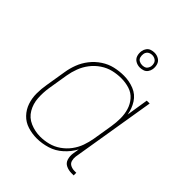

<svg xmlns="http://www.w3.org/2000/svg" viewBox="-206 -856 988 988"><g transform="rotate(45 288.0 -362.5)"><path d="M227 8Q264 8 302 -3.5Q340 -15 370.5 -42.5Q401 -70 420 -105L414 -68Q411 -48 417 -28.5Q423 -9 441 -0.5Q459 8 480 8H496V-11H483Q468 -11 454.5 -17.5Q441 -24 437 -38.5Q433 -53 435 -68L511 -530H490L471 -410Q465 -447 445 -478.5Q425 -510 390 -524Q355 -538 316 -538Q283 -538 250.5 -530.5Q218 -523 188.5 -503.5Q159 -484 137.5 -456.5Q116 -429 104 -397.5Q92 -366 87 -333L69 -223Q63 -189 63 -155Q63 -121 73.5 -90Q84 -59 106.5 -35.5Q129 -12 161 -2Q193 8 227 8ZM233 -11Q195 -11 160 -26Q125 -41 106.5 -73Q88 -105 85.5 -143Q83 -181 89 -220L107 -330Q112 -360 123 -389Q134 -418 153.5 -443.5Q173 -469 200 -487Q227 -505 256.5 -512Q286 -519 316 -519Q347 -519 375.5 -510Q404 -501 423 -479Q442 -457 450.5 -429Q459 -401 459 -370.5Q459 -340 454 -309L436 -199Q431 -170 421 -141.5Q411 -113 392 -87.5Q373 -62 347 -44Q321 -26 291.5 -18.5Q262 -11 233 -11ZM344 -625Q356 -625 368 -629Q380 -633 387.5 -643.5Q395 -654 397 -666Q400 -683 395 -699.5Q390 -716 375.5 -724.5Q361 -733 344 -733Q332 -733 320 -729Q308 -725 300.5 -714.5Q293 -704 291 -692Q288 -674 293 -658Q298 -642 312.5 -633.5Q327 -625 344 -625ZM344 -642Q332 -642 322 -647.5Q312 -653 309 -664.5Q306 -676 308 -688Q309 -696 314.5 -703Q320 -710 328 -713Q336 -716 344 -716Q356 -716 366 -710Q376 -704 379.5 -693Q383 -682 381 -670Q379 -662 374 -654.5Q369 -647 360.5 -644.5Q352 -642 344 -642Z"/></g></svg>

Font: Iosevka Sparkle Thin
Style: Italic
Weight: 100
Italic angle: -9°
Designer: Belleve Invis
Foundry: Belleve Invis
Version: Version 4.5.0; ttfautohint (v1.8.3)